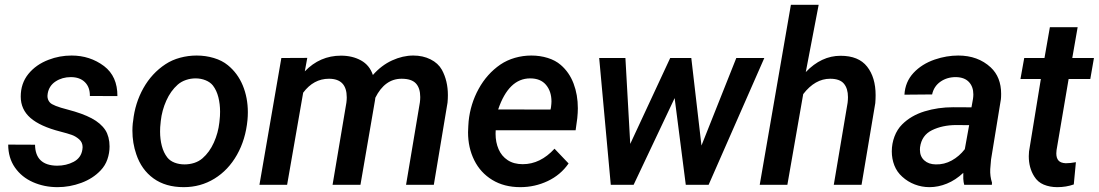

<svg xmlns="http://www.w3.org/2000/svg" viewBox="-20 -770 4578 800"><path d="M324.2 -156.7Q324.2 -176.8 309.8 -189.5Q295.4 -202.1 278.8 -208Q262.2 -213.9 231.9 -221.7Q147.5 -243.2 106.9 -278.6Q66.4 -314 66.4 -367.7Q66.4 -422.4 98.1 -461.7Q129.9 -501 182.6 -521Q228 -538.6 278.3 -538.6Q355 -538.6 413.6 -494.6Q469.7 -451.7 469.2 -369.6L354.5 -370.1Q355 -406.7 333.7 -427.7Q312.5 -448.7 274.9 -448.7Q239.3 -448.7 211.7 -430.7Q184.1 -412.6 178.7 -379.9Q177.7 -373 177.7 -370.1Q177.7 -354 188 -342.8Q200.2 -329.1 261.7 -313.5Q323.7 -297.4 361.8 -277.1Q399.9 -256.8 418.9 -228Q427.2 -215.3 431.9 -197.5Q436.5 -179.7 436.5 -159.7Q436.5 -132.3 427.5 -106.2Q418.5 -80.1 399.4 -60.1Q367.2 -25.9 318.8 -8.1Q270.5 9.8 219.7 9.8Q164.6 9.8 117.4 -11Q70.3 -31.7 42.2 -72Q14.2 -112.3 14.2 -167.5L126 -167Q127 -80.6 217.8 -79.6Q256.3 -79.6 287.1 -95.9Q317.9 -112.3 323.2 -146.5Q324.2 -153.3 324.2 -156.7Z M534.7 -266.1Q542.5 -340.3 577.4 -402.6Q612.3 -464.8 669.4 -502.4Q696.8 -520.5 730.5 -529.5Q764.2 -538.6 799.3 -538.6Q836.9 -538.6 871.1 -528.3Q905.3 -518.1 929.2 -498.5Q970.2 -465.3 991.5 -414.1Q1012.7 -362.8 1012.7 -302.2Q1012.7 -286.1 1011.2 -270Q1003.4 -188.5 967.3 -124.8Q931.2 -61 873.5 -25.6Q815.9 9.8 745.6 9.8Q669.9 9.8 619.6 -26.6Q569.3 -63 547.9 -127Q531.7 -173.8 531.7 -225.6Q531.7 -240.7 533.2 -255.9ZM648.9 -255.4Q647 -241.2 647 -221.7Q647 -189.9 654.3 -161.9Q661.6 -133.8 677.2 -113.8Q688.5 -99.6 707.5 -92.3Q726.6 -85 749 -85Q770 -85 789.6 -91.3Q809.1 -97.7 823.7 -110.4Q853 -135.7 871.1 -176Q889.2 -216.3 894 -259.8L895 -270Q897 -285.2 897 -304.7Q897 -336.4 889.9 -364.7Q882.8 -393.1 867.2 -413.6Q856 -427.7 836.7 -435.5Q817.4 -443.4 794.9 -443.4Q774.4 -443.4 754.9 -436.8Q735.4 -430.2 720.7 -417.5Q690.9 -391.1 672.9 -350.6Q654.8 -310.1 649.9 -266.1Z M1243.2 -383.8 1176.3 0H1061L1152.3 -528.3L1260.3 -528.8L1250 -472.7Q1313 -538.1 1400.9 -538.1Q1448.2 -538.1 1484.1 -518.3Q1520 -498.5 1533.7 -457.5Q1569.3 -498 1613.8 -518.3Q1658.2 -538.6 1702.1 -538.6Q1742.2 -538.6 1773.9 -522.7Q1805.7 -506.8 1821.3 -479Q1846.2 -433.1 1846.2 -373.5Q1846.2 -358.4 1844.7 -342.3L1787.6 0H1671.9L1729.5 -343.3Q1731 -355 1731 -365.7Q1731 -402.8 1712.9 -422.4Q1694.8 -441.9 1653.3 -441.9Q1583.5 -441.9 1543.9 -362.8L1542.5 -352.1L1481.9 0H1365.7L1423.3 -342.3Q1424.8 -354 1424.8 -364.3Q1424.8 -441.9 1350.6 -441.9Q1286.6 -441.9 1243.2 -383.8Z M2349.1 -88.9Q2315.9 -41 2262.2 -15.6Q2208.5 9.8 2147.9 9.8Q2080.6 9.8 2031.2 -20.3Q1981.9 -50.3 1956.1 -102.3Q1930.2 -154.3 1930.2 -218.8Q1930.2 -226.6 1931.2 -244.1L1932.6 -264.6Q1939.9 -336.9 1974.4 -399.7Q2008.8 -462.4 2064.9 -501Q2092.3 -519.5 2125.7 -529.1Q2159.2 -538.6 2193.8 -538.6Q2230 -538.6 2262.2 -528.6Q2294.4 -518.6 2316.4 -499.5Q2352.1 -468.8 2369.9 -421.9Q2387.7 -375 2387.7 -318.8Q2387.7 -300.8 2385.3 -277.3L2378.4 -227.1H2045.4Q2044.9 -222.2 2044.9 -212.4Q2044.9 -177.2 2057.4 -148.4Q2069.8 -119.6 2095.2 -102.8Q2120.6 -85.9 2158.2 -85.9Q2231.4 -85.9 2290.5 -150.4ZM2055.7 -314 2273.9 -313.5 2275.9 -323.7Q2277.8 -339.4 2277.8 -347.2Q2277.8 -389.2 2255.1 -416.3Q2232.4 -443.4 2189 -443.4Q2099.6 -443.4 2055.7 -314Z M3164.6 -528.3 2932.6 0H2837.4L2791 -361.3L2620.1 0H2524.9L2476.6 -528.3H2585.9L2606 -170.4L2772.5 -528.3H2860.4L2902.8 -163.6L3047.9 -528.3Z M3326.7 -377.9 3260.7 0H3145.5L3275.4 -750H3391.1L3337.4 -469.7Q3402.3 -537.6 3482.4 -537.6Q3557.6 -537.6 3593 -492.4Q3628.4 -447.3 3628.4 -373.5Q3628.4 -357.4 3627 -340.3L3569.8 0H3454.1L3511.7 -341.8Q3513.2 -354.5 3513.2 -365.2Q3513.2 -401.4 3496.1 -421.6Q3479 -441.9 3439 -441.9Q3376 -441.9 3326.7 -377.9Z M3997.6 0Q3994.6 -10.3 3993.7 -24.9V-49.8Q3961.4 -19.5 3925.3 -4.9Q3889.2 9.8 3853 9.8Q3820.8 9.8 3791.5 -1.5Q3762.2 -12.7 3739.3 -33.7Q3717.3 -53.2 3706.5 -80.8Q3695.8 -108.4 3695.8 -139.2Q3695.8 -171.4 3707 -201.2Q3718.3 -231 3738.8 -251.5Q3775.9 -288.6 3832 -305.9Q3888.2 -323.2 3951.7 -323.2L4027.8 -322.8L4034.2 -358.4Q4035.6 -368.2 4035.6 -376.5Q4035.6 -408.7 4017.3 -428.2Q3999 -447.8 3963.9 -448.7Q3926.8 -449.2 3898.9 -429.9Q3871.1 -410.6 3863.8 -376.5L3748.5 -375.5Q3751.5 -428.7 3786.1 -466.1Q3820.8 -503.4 3875 -522Q3923.8 -538.6 3972.7 -538.6Q4054.7 -538.6 4107.9 -489.3Q4151.4 -448.7 4151.4 -378.9Q4151.4 -364.3 4150.4 -356.4L4109.4 -105.5L4106 -65.4Q4104.5 -36.1 4113.3 -8.8L4112.8 0ZM4000 -148.4 4018.1 -248.5 3962.9 -249Q3906.2 -248.5 3863.3 -227.5Q3820.3 -206.5 3813.5 -156.2Q3813 -152.8 3813 -146Q3813 -118.2 3831.1 -101.8Q3849.1 -85.4 3878.9 -85Q3914.1 -84 3945.6 -101.3Q3977.1 -118.7 4000 -148.4Z M4454.1 -1.5Q4422.4 9.8 4385.3 9.8Q4354.5 9.8 4329.1 -0.7Q4303.7 -11.2 4289.1 -35.2Q4266.6 -70.8 4266.6 -119.1Q4266.6 -125 4267.6 -138.7L4316.9 -440.9H4231.9L4247.6 -528.3H4332L4354.5 -656.7H4470.2L4447.8 -528.3H4538.1L4522.9 -440.9H4432.6L4382.3 -144.5Q4381.3 -134.8 4381.3 -130.9Q4381.3 -111.3 4390.4 -101.1Q4399.4 -90.8 4420.9 -89.8Q4439 -89.8 4462.9 -94.2Z"/></svg>

Font: Mardoto Medium
Style: Italic
Weight: 500
Italic angle: -12°
Designer: Christian Robertson, Vahan Hovhannisyan
Foundry: Google
Version: Version 1.000